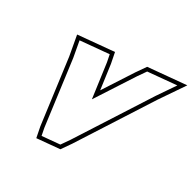

<svg xmlns="http://www.w3.org/2000/svg" viewBox="-355 -920 1127 1127"><g transform="rotate(-45 209.0 -356.0)"><path d="M272.2 -609 371.8 -656 439.3 -473 394.4 -451 178.1 -360 461.9 -268 523 -246 590.5 -63 456.2 -110 -79.4 -281 -140.5 -303 -182.5 -417 -137.6 -439ZM262 -631.9 -147.9 -461.8 -213.8 -429.5 -159.9 -283.4 -87.4 -257.3 448.3 -86.3 632.3 -21.9 542.5 -265.6 470 -291.7 249.8 -363 404.8 -428.2 470.6 -460.5 385.8 -690.2Z"/></g></svg>

Font: Nordica Plus
Style: NordicaClassicBkExtOpOblOl
Weight: 900
Version: Version 1.01